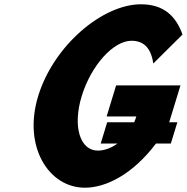

<svg xmlns="http://www.w3.org/2000/svg" viewBox="-20 -860 871 895"><path d="M707.1 -191H776.4L806.7 -290H768.7L821.3 -462H521.3L477 -317H615.5C612.6 -307.6 609.3 -298.6 605.6 -290H479.6L449.4 -191H527.8C498 -169.4 465.5 -158 436.4 -158C351.8 -158 318.1 -272 360.9 -412C404.7 -555 508.3 -670 592.9 -670C646.1 -670 683.2 -641 694.6 -564L830.7 -699C799.7 -786 742.6 -840 636.9 -840C458.8 -840 230.4 -649 157.9 -412C85.8 -176 207.4 15 375.5 15C474.5 15 598.8 -47.6 707.1 -191Z"/></svg>

Font: Hussar
Style: BdSuprConOblThree
Weight: 700
Foundry: Cannot Into Space Fonts
Version: Version 2.00